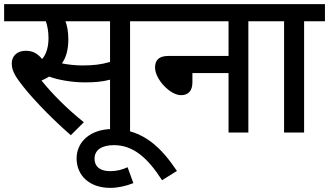

<svg xmlns="http://www.w3.org/2000/svg" viewBox="-20 -642 1594 930"><path d="M610 -539H711V-622H0V-539H202C209 -519 215 -491 215 -458C215 -421 207 -382 184 -356C163 -382 139 -396 106 -396C56 -396 37 -364 37 -336C37 -313 42 -291 71 -251C116 -188 211 -85 323 13L386 -50C307 -113 234 -186 181 -252C194 -257 207 -264 218 -271C261 -255 328 -243 391 -243C439 -243 475 -246 513 -256V0H610ZM379 -325C345 -325 310 -329 280 -335C300 -363 311 -401 311 -452C311 -490 305 -518 297 -539H513V-342C469 -329 430 -325 379 -325Z M626 245 598 168C572 180 546 187 513 187C474 187 438 172 438 126C438 86 471 61 532 61C625 61 695 122 765 231L837 186C764 77 675 -17 525 -17C418 -17 351 45 351 125C351 207 412 268 514 268C551 268 591 259 626 245Z M696 -622V-539H1087V-371H795C746 -371 731 -347 731 -315C731 -258 804 -181 857 -181C891 -181 912 -201 912 -243V-288H1087V0H1183V-539H1284V-622Z M1453 -539H1554V-622H1270V-539H1356V0H1453Z"/></svg>

Font: Noto Sans Medium
Style: Italic
Weight: 500
Italic angle: -12°
Designer: Monotype Design Team
Foundry: Monotype Imaging Inc.
Version: Version 2.013